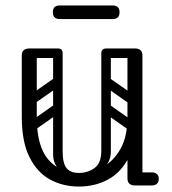

<svg xmlns="http://www.w3.org/2000/svg" viewBox="-20 -681 633 705"><path d="M270 4Q211 4 163.5 -22Q116 -48 88 -104.5Q60 -161 60 -251H115Q115 -144 157.5 -95Q200 -46 270 -46Q316 -46 356.5 -67.5Q397 -89 422.5 -134.5Q448 -180 448 -251H483Q483 -161 454 -104.5Q425 -48 377 -22Q329 4 270 4ZM88 -225Q60 -225 60 -251V-477Q60 -503 88 -503Q115 -503 115 -477V-251Q115 -225 88 -225ZM476 0Q448 0 448 -26V-477Q448 -503 476 -503Q503 -503 503 -477V-26Q503 0 476 0ZM453 -24Q453 -29 456 -34Q459 -39 463 -43Q465 -45 470.5 -46.5Q476 -48 487 -48H538Q550 -48 557 -41Q563 -36 563 -24Q563 -13 557 -7Q550 0 538 0H487Q466 0 462 -7Q455 -11 453 -24ZM193 -503Q210 -503 210 -486V-124Q210 -107 193 -107Q175 -107 175 -123V-485Q175 -503 193 -503ZM270 -46Q302 -46 327 -64Q352 -82 352 -127V-222H387V-124Q387 -94 369 -72.5Q351 -51 321.5 -39Q292 -27 259 -27ZM270 -46 280 -27Q231 -27 203 -52Q175 -77 175 -114V-222H210V-127Q210 -82 224 -64Q238 -46 270 -46ZM492 -486Q492 -468 474 -468H371Q353 -468 353 -486Q353 -503 372 -503H475Q492 -503 492 -486ZM208 -486Q208 -468 190 -468H87Q69 -468 69 -486Q69 -503 88 -503H191Q208 -503 208 -486ZM477 -305Q467 -292 454 -301L360 -367Q346 -376 357 -392Q367 -405 380 -396L474 -330Q479 -326 480.5 -319.5Q482 -313 477 -305ZM477 -207Q467 -194 454 -203L360 -269Q346 -278 357 -294Q367 -307 380 -298L474 -232Q479 -228 480.5 -221.5Q482 -215 477 -207ZM370 -503Q387 -503 387 -486V-154Q387 -137 370 -137Q352 -137 352 -153V-485Q352 -503 370 -503ZM466 -503Q483 -503 483 -486V-154Q483 -137 466 -137Q448 -137 448 -153V-485Q448 -503 466 -503ZM117 -308Q102 -297 93 -311Q89 -316 88.5 -323Q88 -330 96 -336L173 -390Q188 -400 198 -386Q202 -380 201.5 -373.5Q201 -367 194 -362ZM117 -210Q102 -199 93 -213Q89 -218 88.5 -225Q88 -232 96 -238L173 -292Q188 -302 198 -288Q202 -282 201.5 -275.5Q201 -269 194 -264ZM200 -611Q174 -611 174 -636Q174 -661 200 -661H393Q419 -661 419 -636Q419 -611 393 -611Z"/></svg>

Font: Nsibidi Libre Uzo
Style: Regular
Weight: 400
Designer: Oluwaseun Badejo
Version: Version 1.021